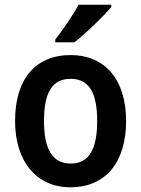

<svg xmlns="http://www.w3.org/2000/svg" viewBox="-20 -786 600 816"><path d="M453 -756V-766H314C290 -721 248 -661 215 -618V-606H296C344 -643 422 -719 453 -756ZM516 -272C516 -453 421 -552 281 -552C129 -552 44 -448 44 -272C44 -99 136 10 279 10C432 10 516 -100 516 -272ZM167 -272C167 -391 201 -451 280 -451C359 -451 393 -391 393 -272C393 -153 359 -91 281 -91C201 -91 167 -154 167 -272Z"/></svg>

Font: Noto Sans Kannada SemiCondensed SemiBold
Style: Regular
Weight: 600
Width: 4
Designer: Jelle Bosma - Monotype Design Team
Foundry: Monotype Imaging Inc.
Version: Version 2.005